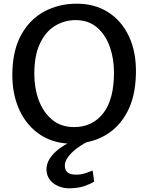

<svg xmlns="http://www.w3.org/2000/svg" viewBox="-20 -771 804 1041"><path d="M379 8Q275.5 10 200 -39.2Q124.5 -88.5 84.5 -176.2Q44.5 -264 47 -377Q49.5 -501.5 96.2 -584.5Q143 -667.5 220.8 -709Q298.5 -750.5 394 -751Q493 -751.5 566.5 -704.8Q640 -658 679.8 -572.5Q719.5 -487 717 -372Q714.5 -247.5 670 -163.8Q625.5 -80 550 -37Q474.5 6 379 8ZM382 -82Q481 -82 539.5 -156.8Q598 -231.5 598 -377Q598 -454 574.8 -518.8Q551.5 -583.5 505.2 -622.8Q459 -662 390 -662Q329.5 -662 278.5 -631Q227.5 -600 196.8 -535.5Q166 -471 166 -370Q166 -293.5 190.2 -227.8Q214.5 -162 262.5 -122Q310.5 -82 382 -82ZM355 250Q324 250 296 238.2Q268 226.5 250.5 204Q233 181.5 232 149Q231.5 117 250 88.8Q268.5 60.5 298.2 37.5Q328 14.5 360.5 0L371.5 -5L450 0Q422.5 13.5 395 34.5Q367.5 55.5 349.5 79.5Q331.5 103.5 331.5 127Q331.5 152.5 347.2 164.2Q363 176 393.5 176Q419.5 176 444.8 167.5Q470 159 482.5 154L490.5 213.5Q471.5 226 437.8 237.8Q404 249.5 355 250Z"/></svg>

Font: Tracken
Style: Regular
Weight: 400
Designer: Eben Sorkin
Foundry: Eben Sorkin
Version: Version 2.001